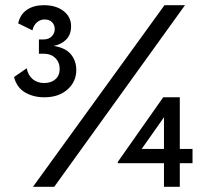

<svg xmlns="http://www.w3.org/2000/svg" viewBox="-20 -720 792 740"><path d="M614 -700H693L189 0H107ZM274 -450Q274 -405 240 -375Q206 -345 151 -345Q109 -345 77 -363.5Q45 -382 34 -423L83 -457Q88 -430 106 -415Q124 -400 150 -400Q177 -400 193.5 -414.5Q210 -429 210 -454Q210 -480 193 -496.5Q176 -513 148 -513H130V-568H148Q168 -568 179.5 -580Q191 -592 191 -608Q191 -624 180.5 -634.5Q170 -645 152 -645Q135 -645 122 -633.5Q109 -622 105 -603L50 -630Q58 -665 84 -682.5Q110 -700 149 -700Q196 -700 225 -677.5Q254 -655 254 -619Q254 -587 235.5 -568Q217 -549 187 -543Q232 -536 253 -511Q274 -486 274 -450ZM673 -146H722V-91H673V0H612V-91H434V-96L609 -345H673ZM612 -268 526 -146H612Z"/></svg>

Font: Tilda Sans
Style: Regular
Weight: 400
Designer: ParaType Ltd
Foundry: ParaType Ltd
Version: Version 1.002W